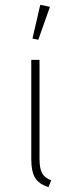

<svg xmlns="http://www.w3.org/2000/svg" viewBox="-20 -767 294 792"><path d="M143 -520V-112Q143 -71 154 -52Q165 -33 191 -23L180 5Q140 -8 124.5 -34Q109 -60 109 -111V-520ZM186 -739 138 -603 114 -608 146 -747Z"/></svg>

Font: FiraSans
Style: Regular
Weight: 200
Designer: Carrois Corporate & Edenspiekermann AG
Foundry: Carrois Corporate GbR & Edenspiekermann AG
Version: Version 3.106;PS 003.106;hotconv 1.0.70;makeotf.lib2.5.58329